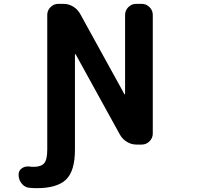

<svg xmlns="http://www.w3.org/2000/svg" viewBox="-20 -775 1040 1002"><path d="M632.8 -697.3Q632.8 -720.7 649.9 -737.8Q667 -754.9 690.4 -754.9H719.7Q743.2 -754.9 760.3 -737.8Q777.3 -720.7 777.3 -697.3V-78.1Q777.3 -54.7 760.3 -37.6Q743.2 -20.5 719.7 -20.5H692.4Q666 -20.5 643.1 -34.2Q620.1 -47.9 606.4 -71.3L375 -491.2Q374 -493.2 372.6 -492.7Q371.1 -492.2 371.1 -490.2V5.9Q371.1 118.2 324.2 162.6Q277.3 207 171.9 207Q152.3 207 133.8 205.1Q109.4 203.1 93.3 183.1Q77.1 163.1 77.1 137.7V135.7Q77.1 115.2 93.8 103.5Q107.4 93.8 124 93.8Q127.9 93.8 131.8 93.8Q143.6 95.7 154.3 95.7Q194.3 95.7 210.4 77.1Q226.6 58.6 226.6 5.9V-697.3Q226.6 -720.7 243.7 -737.8Q260.7 -754.9 284.2 -754.9H311.5Q337.9 -754.9 360.8 -741.2Q383.8 -727.5 397.5 -704.1L628.9 -284.2Q629.9 -282.2 631.3 -282.7Q632.8 -283.2 632.8 -285.2Z"/></svg>

Font: Gen Jyuu Gothic Monospace Bold
Style: Bold
Weight: 700
Designer: [Source Han Sans]
Ryoko NISHIZUKA  (kana & ideographs); Paul D. Hunt (Latin, Greek & Cyrillic); Wenlong ZHANG  (bopomofo
Version: Version 1.002.20150607